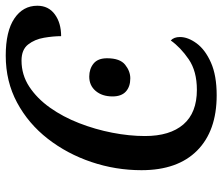

<svg xmlns="http://www.w3.org/2000/svg" viewBox="-73 -692 775 669"><g transform="rotate(-90 314.5 -357.5)"><path d="M317 10Q193 10 124.5 -58Q56 -126 56 -252Q56 -342 84.5 -426.5Q113 -511 165.5 -578.5Q218 -646 291.5 -685.5Q365 -725 455 -725Q540 -725 584.5 -695Q629 -665 629 -615Q629 -576 599 -554Q569 -532 523 -532Q523 -559 517.5 -591.5Q512 -624 494 -647Q476 -670 438 -670Q388 -670 347 -643Q306 -616 274 -571Q242 -526 220 -469.5Q198 -413 186.5 -353.5Q175 -294 175 -240Q175 -153 215.5 -106Q256 -59 336 -59Q401 -59 442.5 -87.5Q484 -116 508 -150Q520 -139 520 -118Q520 -90 498 -60Q476 -30 431 -10Q386 10 317 10ZM376 -291Q347 -291 330 -306.5Q313 -322 313 -353Q313 -389 332 -411.5Q351 -434 382 -434Q409 -434 427.5 -419Q446 -404 446 -372Q446 -327 423.5 -309Q401 -291 376 -291Z"/></g></svg>

Font: Noto Serif SemiCondensed Medium
Style: Italic
Weight: 500
Width: 4
Italic angle: -12°
Designer: Monotype Design Team
Foundry: Monotype Imaging Inc.
Version: Version 2.013